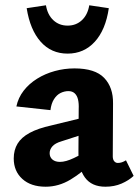

<svg xmlns="http://www.w3.org/2000/svg" viewBox="-20 -696 526 727"><path d="M379 11Q327 11 301.5 -24Q276 -59 277 -123L278 -283Q279 -304 275.5 -319Q272 -334 263 -342.5Q254 -351 239 -351Q224 -351 209.5 -344Q195 -337 184.5 -320.5Q174 -304 171 -279L42 -293Q49 -326 69.5 -352.5Q90 -379 120.5 -398Q151 -417 187.5 -427Q224 -437 262 -437Q340 -437 374.5 -401Q409 -365 408 -304L407 -104Q407 -92 412.5 -85.5Q418 -79 426 -79Q434 -79 441.5 -81.5Q449 -84 457 -89L486 -30Q468 -13 440.5 -1Q413 11 379 11ZM153 11Q97 11 64.5 -18.5Q32 -48 32 -96Q32 -128 46.5 -152Q61 -176 92.5 -193Q124 -210 174 -221L338 -261L343 -203L213 -161Q189 -154 178.5 -142Q168 -130 168 -116Q168 -101 178.5 -92Q189 -83 207 -83Q229 -83 259.5 -97.5Q290 -112 327 -132L336 -87Q292 -43 247 -16Q202 11 153 11ZM236 -493Q174 -493 134 -538Q94 -583 81 -665L154 -676Q160 -640 182 -619.5Q204 -599 236 -599Q268 -599 290 -619.5Q312 -640 318 -676L392 -665Q380 -583 339 -538Q298 -493 236 -493Z"/></svg>

Font: Ysabeau Office ExtraBold
Style: Regular
Weight: 800
Designer: Christian Thalmann (Catharsis Fonts)
Version: Version 2.001;gftools[0.9.30]; featfreeze: tnum,lnum,ss02